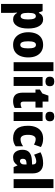

<svg xmlns="http://www.w3.org/2000/svg" viewBox="1284 -2151 1056 3664"><g transform="rotate(90 1812.0 -319.0)"><path d="M351 -614Q432 -614 478 -538Q524 -462 524 -327Q524 -191 476.5 -116Q429 -41 352 -41Q308 -41 277.5 -60.5Q247 -80 226 -117H220Q222 -85 224 -60Q226 -35 226 -15V189H55V-604H192L217 -533H226Q251 -579 279.5 -596.5Q308 -614 351 -614ZM291 -475Q256 -475 241 -443Q226 -411 226 -341V-314Q226 -248 240.5 -216.5Q255 -185 291 -185Q351 -185 351 -326Q351 -403 336 -439Q321 -475 291 -475Z M1076 -329Q1076 -252 1051.5 -186Q1027 -120 973.5 -80.5Q920 -41 835 -41Q756 -41 702.5 -80Q649 -119 622 -184.5Q595 -250 595 -329Q595 -412 621 -476.5Q647 -541 701 -577.5Q755 -614 837 -614Q908 -614 962 -580.5Q1016 -547 1046 -483.5Q1076 -420 1076 -329ZM768 -328Q768 -254 784 -216Q800 -178 836 -178Q873 -178 888 -216Q903 -254 903 -329Q903 -403 888 -440Q873 -477 836 -477Q800 -477 784 -440Q768 -403 768 -328Z M1338 -51H1167V-811H1338Z M1534 -827Q1578 -827 1601.5 -807Q1625 -787 1625 -742Q1625 -698 1601 -678Q1577 -658 1534 -658Q1492 -658 1468 -678Q1444 -698 1444 -742Q1444 -787 1467 -807Q1490 -827 1534 -827ZM1620 -604V-51H1449V-604Z M1963 -184Q1981 -184 2000 -189.5Q2019 -195 2040 -203V-72Q2012 -57 1980.5 -49Q1949 -41 1909 -41Q1828 -41 1788 -86Q1748 -131 1748 -233V-468H1689V-552L1763 -599L1805 -715H1919V-604H2033V-468H1919V-238Q1919 -184 1963 -184Z M2203 -827Q2247 -827 2270.5 -807Q2294 -787 2294 -742Q2294 -698 2270 -678Q2246 -658 2203 -658Q2161 -658 2137 -678Q2113 -698 2113 -742Q2113 -787 2136 -807Q2159 -827 2203 -827ZM2289 -604V-51H2118V-604Z M2618 -41Q2502 -41 2441 -109.5Q2380 -178 2380 -325Q2380 -412 2407.5 -477Q2435 -542 2489.5 -578Q2544 -614 2625 -614Q2672 -614 2711.5 -603.5Q2751 -593 2786 -572L2739 -439Q2712 -455 2686 -463.5Q2660 -472 2633 -472Q2596 -472 2574.5 -434.5Q2553 -397 2553 -325Q2553 -253 2574.5 -218Q2596 -183 2636 -183Q2705 -183 2771 -232V-90Q2739 -66 2701.5 -53.5Q2664 -41 2618 -41Z M3097 -614Q3186 -614 3237.5 -564Q3289 -514 3289 -414V-51H3168L3138 -124H3134Q3105 -81 3071 -61Q3037 -41 2980 -41Q2933 -41 2901.5 -65Q2870 -89 2854 -129.5Q2838 -170 2838 -220Q2838 -309 2890 -352.5Q2942 -396 3041 -400L3119 -403V-415Q3119 -483 3061 -483Q3009 -483 2932 -442L2886 -564Q2929 -588 2982 -601Q3035 -614 3097 -614ZM3085 -296Q3010 -293 3010 -228Q3010 -172 3054 -172Q3081 -172 3100 -194Q3119 -216 3119 -251V-298Z M3569 -51H3398V-811H3569Z"/></g></svg>

Font: Noto Sans Tamil UI Condensed Black
Style: Regular
Weight: 900
Width: 3
Designer: Jelle Bosma - Monotype Design Team
Foundry: Monotype Imaging Inc.
Version: Version 2.004; ttfautohint (v1.8.4.7-5d5b)